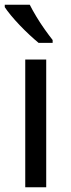

<svg xmlns="http://www.w3.org/2000/svg" viewBox="-21 -786 299 806"><path d="M173 0H85V-536H173ZM104 -766Q115 -744 131.5 -716.5Q148 -689 166.5 -663Q185 -637 200 -618V-606H141Q124 -620 103 -639.5Q82 -659 61.5 -680.5Q41 -702 24.5 -722Q8 -742 -1 -756V-766Z"/></svg>

Font: Noto Sans Meetei Mayek
Style: Regular
Weight: 400
Designer: Monotype Design Team and Neelakash Kshetrimayum
Foundry: Monotype Imaging Inc.
Version: Version 2.002